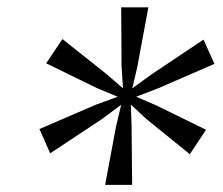

<svg xmlns="http://www.w3.org/2000/svg" viewBox="-20 -828 612 526"><path d="M88 -474.5 241 -540.5 302.5 -563 247 -586 106.5 -654.5 151 -721 272.5 -624.5 317 -586 313 -647 312 -808H386.5L356.5 -646.5L342.5 -586L395.5 -624.5L537.5 -719.5L567.5 -653L413 -586L353 -563L406.5 -540L544.5 -472.5L500 -405.5L381 -502L338.5 -541.5L340.5 -481.5L342 -321.5H268L298 -482L312 -541L259.5 -502L117.5 -408Z"/></svg>

Font: Merriweather 28pt Light
Style: Italic
Weight: 300
Italic angle: -7.8°
Version: Version 2.101